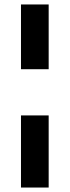

<svg xmlns="http://www.w3.org/2000/svg" viewBox="-20 -680 312 860"><path d="M74 -370V-660H198V-370ZM74 160V-163H198V160Z"/></svg>

Font: Bricolage Grotesque 12pt Bricolage Grotesque 10pt Regular
Style: Bold
Weight: 700
Designer: Mathieu Triay
Foundry: Atelier Triay
Version: Version 1.001; ttfautohint (v1.8.4.7-5d5b);gftools[0.9.33.de